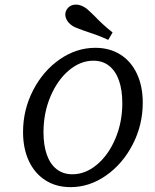

<svg xmlns="http://www.w3.org/2000/svg" viewBox="-20 -786 662 818"><path d="M78.2 -223.5Q78.2 -317.9 120.7 -400.7Q163.2 -483.5 234.2 -532.9Q305.1 -582.3 386.5 -582.3Q447 -582.3 492.7 -553.6Q538.4 -524.9 563.3 -471.9Q588.2 -418.9 588.2 -348.5Q588.2 -254.1 545.7 -171.2Q503.1 -88.3 432.2 -38.5Q361.2 11.3 280.6 11.3Q219.4 11.3 173.7 -17.8Q128 -46.9 103.1 -99.9Q78.2 -153 78.2 -223.5ZM501.1 -346.7Q501.1 -401.8 487.1 -442.4Q473 -483 445.3 -505.2Q417.6 -527.4 377.8 -527.4Q322.6 -527.4 273.6 -486.2Q224.6 -445 194.9 -374.7Q165.3 -304.4 165.3 -222.8Q165.3 -167.7 179.3 -127.5Q193.4 -87.2 221.1 -65.4Q248.8 -43.5 288.6 -43.5Q343.8 -43.5 392.8 -84.4Q441.8 -125.3 471.5 -195.2Q501.1 -265.1 501.1 -346.7ZM338.2 -655.2Q323.7 -660.7 310.6 -665.5Q297.6 -670.3 290.7 -674.5Q268.4 -688.6 261.1 -708.4Q253.8 -728.2 264.2 -745.3Q275.4 -763.3 296.6 -766Q317.8 -768.7 340 -755.3Q347.7 -751 358.2 -741.1Q368.7 -731.1 381.1 -719.4Q397.3 -702.4 416.2 -684.7Q435.2 -667 459.7 -647.6L441.1 -616.1Q413.4 -629 387.1 -638.4Q360.9 -647.8 338.2 -655.2Z"/></svg>

Font: Playfair Micro SmCond SmLight
Style: Italic
Weight: 360
Width: 4
Italic angle: -15.6°
Designer: Claus Eggers Sørensen
Foundry: Claus Eggers Sørensen
Version: Version 2.203;Glyphs 3.3 (3326)